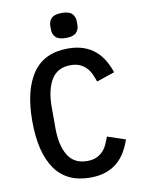

<svg xmlns="http://www.w3.org/2000/svg" viewBox="-99 -977 797 1058"><g transform="rotate(-10 300.0 -448.5)"><path d="M321 -769Q280 -769 263.5 -786Q247 -803 247 -828V-850Q247 -875 263.5 -892Q280 -909 321 -909Q362 -909 378.5 -892Q395 -875 395 -850V-828Q395 -803 378.5 -786Q362 -769 321 -769ZM320 12Q187 12 122.5 -82Q58 -176 58 -349Q58 -522 122.5 -616Q187 -710 320 -710Q371 -710 408.5 -696.5Q446 -683 473 -659.5Q500 -636 518.5 -604.5Q537 -573 549 -537L448 -503Q440 -527 430 -548Q420 -569 405 -584Q390 -599 369.5 -608Q349 -617 319 -617Q245 -617 211 -560.5Q177 -504 177 -408V-290Q177 -194 211 -137.5Q245 -81 319 -81Q349 -81 369.5 -90Q390 -99 405 -114Q420 -129 430 -150Q440 -171 448 -195L549 -161Q537 -125 518.5 -93.5Q500 -62 473 -38.5Q446 -15 408.5 -1.5Q371 12 320 12Z"/></g></svg>

Font: IBM Plex Mono Medium
Style: Regular
Weight: 500
Monospace: yes
Designer: Mike Abbink, Paul van der Laan, Pieter van Rosmalen
Foundry: Bold Monday
Version: Version 2.3